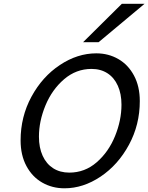

<svg xmlns="http://www.w3.org/2000/svg" viewBox="-20 -996 794 1028"><path d="M630.4 -435.5Q630.4 -493.7 610.8 -537.1Q591.3 -580.6 555.2 -603.8Q519 -627 470.2 -627Q387.7 -627 323.2 -571.8Q258.8 -516.6 223.6 -431.9Q188.5 -347.2 188.5 -264.2Q188.5 -205.6 208.3 -162.1Q228 -118.7 264.6 -95.2Q301.3 -71.8 351.1 -71.8Q434.1 -71.8 497.8 -127.2Q561.5 -182.6 595.9 -267.3Q630.4 -352.1 630.4 -435.5ZM325.2 12.2Q259.8 12.2 206.3 -18.3Q152.8 -48.8 121.6 -106.9Q90.3 -165 90.3 -244.1Q90.3 -371.1 148.4 -478.3Q206.5 -585.4 300.5 -647.9Q394.5 -710.4 495.6 -710.4Q560.5 -710.4 613.5 -679.9Q666.5 -649.4 697.5 -591.3Q728.5 -533.2 728.5 -454.6Q728.5 -328.1 670.4 -220.7Q612.3 -113.3 518.8 -50.5Q425.3 12.2 325.2 12.2ZM753.9 -975.6 507.8 -770H424.8L632.3 -975.6Z"/></svg>

Font: Lesson One
Style: Italic
Weight: 400
Italic angle: -14°
Designer: But Ko, Victor Gaultney, Annie Olsen, Julie Remington, Don Collingsworth, Eric Hays, Becca Hirsbrunner
Version: Version 1.100